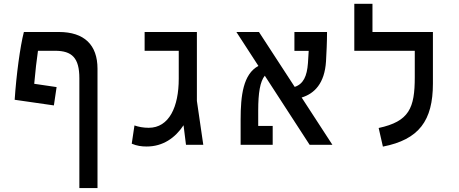

<svg xmlns="http://www.w3.org/2000/svg" viewBox="-20 -752 2384 997"><path d="M392.1 224.6H486.3V-395C486.3 -519 417.5 -585.9 285.6 -585.9H104C84.5 -510.7 64.5 -360.8 56.2 -233.9L259.8 -204.6L273.9 -299.8L157.7 -316.9C163.6 -383.3 170.4 -442.4 177.2 -488.3H266.1C354 -488.3 392.1 -451.2 392.1 -345.7Z M741.7 8.8C825.7 8.8 889.6 -35.6 933.1 -101.6L945.8 0H1035.6L1002.4 -228V-585.9H731V-488.3H908.2V-343.3C908.2 -197.3 858.4 -88.4 752 -88.4C723.6 -88.4 699.7 -93.3 678.2 -100.6L664.1 -5.9C690.4 5.4 714.8 8.8 741.7 8.8Z M1587.9 0H1706.1L1546.4 -245.6C1612.3 -265.6 1666 -318.8 1672.9 -434.1C1675.3 -475.1 1678.2 -534.2 1678.2 -585.9H1508.8V-487.8H1583C1582 -466.3 1580.6 -444.8 1579.1 -424.3C1574.2 -355.5 1554.7 -315.4 1510.3 -300.8L1324.7 -585.9H1207.5L1321.8 -409.7C1242.7 -367.2 1229.5 -255.9 1229.5 -130.9V0H1396V-98.1H1320.8V-177.7C1320.8 -270 1330.6 -328.6 1355 -358.9Z M2228 -585.9H1914.1V-732.4H1819.8V-488.3H2133.8V-351.1C2133.8 -190.9 2105 -121.6 1946.3 -87.4L1968.3 9.3C2155.8 -27.3 2228 -125.5 2228 -318.4Z"/></svg>

Font: Cascadia Code PL
Style: Regular
Weight: 400
Monospace: yes
Designer: Aaron Bell
Foundry: Saja Typeworks
Version: Version 2404.023